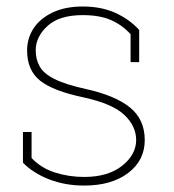

<svg xmlns="http://www.w3.org/2000/svg" viewBox="-20 -558 533 588"><path d="M237.8 10.3Q180.2 10.3 131.6 -8.3Q83 -26.9 50.3 -59.6V-153.8H76.7V-74.2Q105.5 -43.5 147.9 -29.8Q190.4 -16.1 237.8 -16.1Q311 -16.1 354 -50.3Q397 -84.5 397 -129.4Q397 -171.4 361.1 -205.8Q325.2 -240.2 235.8 -259.8Q142.6 -279.3 102.8 -311Q63 -342.8 63 -403.3Q63 -441.4 83.5 -472.2Q104 -502.4 142.3 -520.3Q180.7 -538.1 233.4 -538.1Q290 -538.1 333.3 -518.6Q376.5 -499 406.2 -466.3V-367.7H379.9V-453.1Q354.5 -481.4 319.8 -496.6Q285.2 -511.7 233.4 -511.7Q161.6 -511.7 125.5 -478.5Q89.4 -445.3 89.4 -404.3Q89.4 -375.5 101.6 -354.5Q113.3 -333 146.5 -316.2Q179.7 -299.3 243.7 -285.2Q332.5 -265.6 377.9 -229Q423.3 -192.4 423.3 -128.9Q423.3 -66.9 372.6 -28.3Q321.8 10.3 237.8 10.3Z"/></svg>

Font: Battambang Thin
Style: Regular
Weight: 100
Designer: Danh Hong
Version: Version 8.002; ttfautohint (v1.8.3)